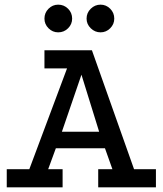

<svg xmlns="http://www.w3.org/2000/svg" viewBox="-20 -805 699 825"><path d="M9 0V-78H106L268 -511H171V-589H375L556 -78H650V0H402V-78H463L431 -168H220L187 -78H249V0ZM246 -239H406L330 -484ZM412 -785Q436 -785 453.5 -767.5Q471 -750 471 -725Q471 -701 453.5 -683.5Q436 -666 412 -666Q388 -666 370 -683.5Q352 -701 352 -725Q352 -750 370 -767.5Q388 -785 412 -785ZM230 -785Q255 -785 272.5 -767.5Q290 -750 290 -725Q290 -701 272.5 -683.5Q255 -666 230 -666Q206 -666 188.5 -683.5Q171 -701 171 -725Q171 -750 188.5 -767.5Q206 -785 230 -785Z"/></svg>

Font: Podkova Medium
Style: Regular
Weight: 500
Designer: Ilya Yudin
Foundry: Cyreal (www.cyreal.org)
Version: Version 2.103